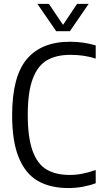

<svg xmlns="http://www.w3.org/2000/svg" viewBox="-20 -966 528 996"><path d="M43 -368.5Q43 -569.5 119.2 -659.5Q195.5 -749.5 343 -749.5Q412 -749.5 476.5 -730.5V-662Q443.5 -672.5 411.8 -677Q380 -681.5 345 -681.5Q270.5 -681.5 222.2 -652.5Q174 -623.5 149 -555Q124 -486.5 124 -370.5Q124 -252 149 -183.5Q174 -115 221.5 -86.8Q269 -58.5 342 -58.5Q374.5 -58.5 406.5 -64.8Q438.5 -71 476.5 -84V-15.5Q446 -4 409.5 2.8Q373 9.5 335 9.5Q241 9.5 176.8 -27.2Q112.5 -64 77.8 -147.5Q43 -231 43 -368.5ZM380 -946H440L342.5 -804H271.5L174 -946H233.5L307 -837Z"/></svg>

Font: Encode Sans Condensed
Style: Regular
Weight: 400
Width: 3
Designer: Multiple Designers
Foundry: Impallari Type
Version: Version 2.000